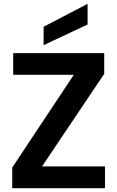

<svg xmlns="http://www.w3.org/2000/svg" viewBox="-20 -984 613 1004"><path d="M44 0ZM44 0ZM529 0H44V-108L366 -593H49V-706H525V-598L200 -114H529ZM208 -748V-844L438 -964V-856Z"/></svg>

Font: Ulagadi Sans SemiBold
Style: Regular
Weight: 600
Designer: Ninad Kale (Devanagari), Jonny Pinhorn (Latin)
Foundry: Indian Type Foundry
Version: Version 3.01;March 29, 2020;FontCreator 12.0.0.2522 64-bit; 